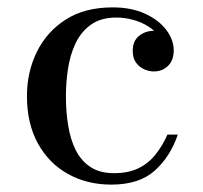

<svg xmlns="http://www.w3.org/2000/svg" viewBox="-20 -490 550 520"><path d="M281.5 10Q216 10 164.2 -18.8Q112.5 -47.5 82.8 -101.2Q53 -155 53 -230Q53 -295 79.8 -349.5Q106.5 -404 158 -437Q209.5 -470 285 -470Q336 -470 373.2 -452.8Q410.5 -435.5 430.5 -408.8Q450.5 -382 450.5 -353.5Q450.5 -326.5 435 -311.5Q419.5 -296.5 396.5 -296.5Q384 -296.5 370.8 -302.2Q357.5 -308 348.5 -320.2Q339.5 -332.5 339.5 -352.5Q339.5 -379 356.5 -392.8Q373.5 -406.5 396.5 -406.5Q418 -406.5 433.8 -393.2Q449.5 -380 449.5 -353.5H423.5Q423.5 -373.5 412.2 -389.8Q401 -406 382.2 -418Q363.5 -430 340.8 -436.2Q318 -442.5 295.5 -442.5Q253 -442.5 226 -423Q199 -403.5 184.2 -371.8Q169.5 -340 164 -302.8Q158.5 -265.5 158.5 -230Q158.5 -187 164.8 -149Q171 -111 185.8 -82.2Q200.5 -53.5 225.8 -37.2Q251 -21 288.5 -21Q327.5 -21 354.8 -34.2Q382 -47.5 401 -71.2Q420 -95 433.5 -125.5H461.5Q442 -67 399.8 -28.5Q357.5 10 281.5 10Z"/></svg>

Font: Bodoni Moda 9pt
Style: Regular
Weight: 400
Designer: Owen Earl
Foundry: indestructible type
Version: Version 2.005